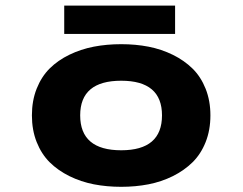

<svg xmlns="http://www.w3.org/2000/svg" viewBox="-20 -674 890 704"><path d="M215.5 -653.5H622V-549.5H215.5ZM424.5 11Q371.5 11 324 1.8Q276.5 -7.5 234.5 -28.2Q192.5 -49 162.2 -79Q132 -109 114.5 -153Q97 -197 97 -251Q97 -305 114.5 -349Q132 -393 162.2 -423Q192.5 -453 234.2 -473.2Q276 -493.5 323.5 -502.8Q371 -512 424.5 -512Q477.5 -512 524.8 -502.8Q572 -493.5 613.8 -473Q655.5 -452.5 686 -422.5Q716.5 -392.5 734 -348.5Q751.5 -304.5 751.5 -251Q751.5 -197 734 -153Q716.5 -109 686 -79Q655.5 -49 613.8 -28.2Q572 -7.5 524.5 1.8Q477 11 424.5 11ZM424.5 -123Q574 -123 574 -251Q574 -378 424.5 -378Q274 -378 274 -251Q274 -123 424.5 -123Z"/></svg>

Font: League Mono Wide
Style: Bold
Weight: 700
Width: 8
Designer: Tyler Finck
Foundry: The League of Moveable Type / Tyler Finck
Version: Version 2.210